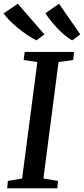

<svg xmlns="http://www.w3.org/2000/svg" viewBox="-39 -1026 458 1046"><path d="M0 0 4 -40.5 81.5 -53.5 164.5 -688 90 -699 95.5 -743H364.5L360 -699L280 -688L197.5 -53.5L277 -40.5L273.5 0ZM398.5 -838.5 354 -806Q332.5 -818.5 311.5 -836Q290.5 -853.5 271.8 -873.5Q253 -893.5 236.8 -914.2Q220.5 -935 208.5 -954L282.5 -1005.5ZM203 -838.5 159.5 -806Q137.5 -817 111.5 -834.2Q85.5 -851.5 60.2 -872Q35 -892.5 14 -913.5Q-7 -934.5 -19 -953.5L58 -1005.5Z"/></svg>

Font: Merriweather 24pt Medium
Style: Italic
Weight: 500
Italic angle: -7.8°
Version: Version 2.101